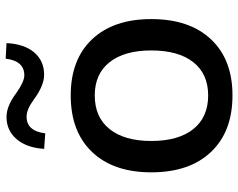

<svg xmlns="http://www.w3.org/2000/svg" viewBox="-100 -713 823 663"><g transform="rotate(-90 311.5 -381.5)"><path d="M313.5 9.8Q188.5 9.8 118.2 -64.5Q47.9 -138.7 47.9 -270.5Q47.9 -401.4 118.2 -475.1Q188.5 -548.8 313.5 -548.8Q437.5 -548.8 507.3 -475.1Q577.1 -401.4 577.1 -270.5Q577.1 -138.7 507.3 -64.5Q437.5 9.8 313.5 9.8ZM128.9 -640.6Q132.8 -701.2 162.6 -735.8Q192.4 -770.5 239.3 -770.5Q277.3 -770.5 322.3 -736.3Q361.3 -709 382.8 -709Q432.6 -709 440.4 -773.4L494.1 -770.5Q491.2 -709 461.9 -674.8Q432.6 -640.6 384.8 -640.6Q347.7 -640.6 299.8 -675.8Q265.6 -701.2 240.2 -701.2Q190.4 -701.2 182.6 -636.7ZM156.2 -270.5Q156.2 -176.8 197.3 -125.5Q238.3 -74.2 313.5 -74.2Q387.7 -74.2 428.2 -125.5Q468.8 -176.8 468.8 -270.5Q468.8 -363.3 428.2 -414.6Q387.7 -465.8 313.5 -465.8Q238.3 -465.8 197.3 -414.6Q156.2 -363.3 156.2 -270.5Z"/></g></svg>

Font: Min Sans Medium
Style: Regular
Weight: 500
Designer: Jinseong-Kim, NotoSansCJK, Nunito
Foundry: Jinseong-Kim
Version: Version 1.400;Glyphs 3.1.2 (3151)